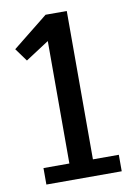

<svg xmlns="http://www.w3.org/2000/svg" viewBox="-81 -752 552 803"><g transform="rotate(-10 195.0 -350.0)"><path d="M160 -590 60 -525 20 -580 170 -700H260V-70H370V0H50V-70H160Z"/></g></svg>

Font: Scada
Style: Regular
Weight: 400
Designer: Jovanny Lemonad
Foundry: Jovanny Lemonad
Version: Version 3.005; ttfautohint (v0.91) -l 8 -r 50 -G 200 -x 0 -w